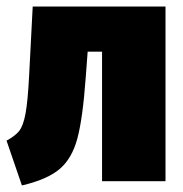

<svg xmlns="http://www.w3.org/2000/svg" viewBox="-26 -554 559 587"><path d="M480 -534V0H286V-396H242L236 -316Q227 -192 210.5 -130.5Q194 -69 156 -37Q118 -5 41 13L-6 -124Q20 -138 32.5 -153.5Q45 -169 52 -206.5Q59 -244 63 -322L74 -534Z"/></svg>

Font: Fira Sans Condensed Black
Style: Regular
Weight: 900
Width: 3
Designer: Carrois Corporate & Edenspiekermann AG
Foundry: Carrois Corporate GbR & Edenspiekermann AG
Version: Version 4.203